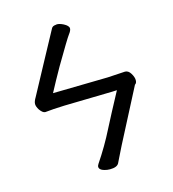

<svg xmlns="http://www.w3.org/2000/svg" viewBox="-106 -799 798 885"><g transform="rotate(-15 292.5 -356.5)"><path d="M410 -414 493 -419Q509 -419 520 -401Q531 -383 531 -368.5Q531 -354 522 -349L390 -94Q369 -52 363.5 -40.5Q358 -29 353 -19Q344 -2 310 -2Q296 -2 283 -6Q261 -12 260 -27Q260 -32 265 -40Q313 -111 350 -185Q379 -242 435 -346Q420 -346 412 -345L183 -340Q126 -338 91 -334H90Q78 -334 64 -354Q54 -370 54 -382Q54 -394 65 -412Q112 -498 141 -553L187 -638L220 -699Q225 -709 241 -710Q243 -711 246 -711Q259 -711 277 -702Q300 -690 300 -677Q300 -667 288 -651.5Q276 -636 208 -520Q175 -462 147 -409Z"/></g></svg>

Font: Moon Stars Kai
Style: Bold
Weight: 700
Designer: GuiWonder
Version: Version 1.101